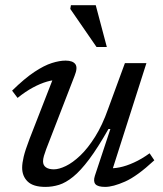

<svg xmlns="http://www.w3.org/2000/svg" viewBox="-20 -724 640 754"><path d="M352.5 -33.5 413.5 -217.5H406Q364 -143.5 330 -98.2Q296 -53 267.2 -29.8Q238.5 -6.5 212 1.8Q185.5 10 158.5 10Q110.5 10 88.8 -11Q67 -32 67 -65.5Q67 -83 73 -108.5Q79 -134 96 -178.5L196.5 -436.5L210.5 -410Q190.5 -411 164.5 -403.5Q138.5 -396 109.2 -380.2Q80 -364.5 49 -339.5L27.5 -368Q76.5 -416 115 -441.5Q153.5 -467 183.8 -476.5Q214 -486 237.5 -486Q265.5 -486 275.8 -472.2Q286 -458.5 273 -426.5L161.5 -138.5Q156 -124 152.5 -111.8Q149 -99.5 149 -90.5Q149 -75 160.2 -67Q171.5 -59 191.5 -59Q211.5 -59 238.5 -72Q265.5 -85 295 -113Q324.5 -141 353.2 -186.5Q382 -232 405 -297.5L470.5 -476H555L415.5 -39L403 -64Q423.5 -61.5 449.8 -66.8Q476 -72 506.2 -85.8Q536.5 -99.5 567.5 -122L586 -94.5Q518 -31.5 470.8 -10.8Q423.5 10 393 10Q364.5 10 355 -0.5Q345.5 -11 352.5 -33.5ZM399.5 -539.5H359L256 -689L258.5 -703.5H356Z"/></svg>

Font: Newsreader 11pt
Style: Italic
Weight: 400
Italic angle: -17°
Version: Version 1.003